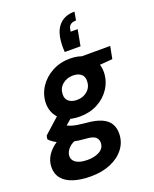

<svg xmlns="http://www.w3.org/2000/svg" viewBox="-211 -882 972 1213"><g transform="rotate(-20 275.5 -275.0)"><path d="M185 232Q118 232 69 216Q20 200 -5.5 168.5Q-31 137 -30 91Q-29 48 -5.5 13Q18 -22 60.5 -49.5Q103 -77 160 -96L198 -26Q146 -11 123.5 13.5Q101 38 100 65Q100 85 112.5 99Q125 113 148 120Q171 127 201 127Q249 127 282 108.5Q315 90 316 54Q317 31 300.5 15.5Q284 0 235 -3Q189 -6 152 -14Q115 -22 86.5 -32.5Q58 -43 37.5 -56Q17 -69 6 -83L10 -106L137 -220L228 -189L79 -62L132 -134Q143 -127 154.5 -121Q166 -115 181 -110.5Q196 -106 218.5 -102.5Q241 -99 273 -96Q335 -91 373.5 -74Q412 -57 429 -28Q446 1 445 40Q444 96 410.5 139.5Q377 183 319 207.5Q261 232 185 232ZM249 -147Q192 -147 153 -167.5Q114 -188 94 -223Q74 -258 75 -302Q77 -360 109 -408Q141 -456 194.5 -484.5Q248 -513 314 -513Q371 -513 410 -492Q449 -471 468.5 -436.5Q488 -402 487 -358Q485 -299 453.5 -251Q422 -203 369 -175Q316 -147 249 -147ZM268 -252Q310 -252 338.5 -277Q367 -302 368 -342Q369 -374 349 -390Q329 -406 295 -406Q253 -406 224 -381Q195 -356 194 -316Q193 -285 213.5 -268.5Q234 -252 268 -252ZM378 -403 373 -501H581L565 -418ZM443 -782 433 -726Q410 -726 397 -717Q384 -708 380 -689L377 -671H424L404 -563H298Q296 -592 297 -615Q298 -638 302 -662Q313 -719 348.5 -750.5Q384 -782 443 -782Z"/></g></svg>

Font: DM Sans 18pt ExtraBold
Style: Italic
Weight: 800
Italic angle: -10°
Designer: Colophon Foundry, Jonny Pinhorn
Foundry: Colophon Foundry
Version: Version 4.004;gftools[0.9.30]